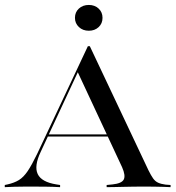

<svg xmlns="http://www.w3.org/2000/svg" viewBox="-31 -772 725 792"><path d="M137.1 -146Q108.9 -87.1 124.6 -54Q140.3 -21 201.6 -11.3L216.9 -8.9V0Q190.3 -1.6 155.6 -2Q121 -2.4 80.6 -2.4Q50 -2.4 28.2 -1.6Q6.5 -0.8 -11.3 0V-8.9L0 -11.3Q28.2 -17.7 47.2 -29.4Q66.1 -41.1 83.1 -66.1Q100 -91.1 121.8 -136.3L331.5 -581.5H339.5L581.5 -69.4Q591.9 -48.4 600.4 -36.3Q608.9 -24.2 621 -18.5Q633.1 -12.9 651.6 -10.5L672.6 -8.9V0Q660.5 -0.8 644 -1.2Q627.4 -1.6 607.3 -2Q587.1 -2.4 563.7 -2.4H562.9H562.1Q538.7 -2.4 516.9 -2Q495.2 -1.6 475.8 -1.2Q456.5 -0.8 439.5 -0.4Q422.6 0 408.9 0V-8.9L433.1 -11.3Q471 -15.3 479.4 -31.5Q487.9 -47.6 472.6 -82.3L287.9 -478.2L296.8 -488.7ZM160.5 -208.9 165.3 -217.7H450.8L454 -208.9ZM335.5 -645.2Q310.5 -645.2 294.4 -660.5Q278.2 -675.8 278.2 -698.4Q278.2 -721.8 294.4 -736.7Q310.5 -751.6 335.5 -751.6Q359.7 -751.6 375.8 -736.7Q391.9 -721.8 391.9 -698.4Q391.9 -675 375.8 -660.1Q359.7 -645.2 335.5 -645.2Z"/></svg>

Font: Playfair 144pt SemiExpanded Medium
Style: Regular
Weight: 500
Width: 6
Designer: Claus Eggers Sørensen
Foundry: Claus Eggers Sørensen
Version: Version 2.203